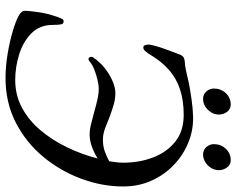

<svg xmlns="http://www.w3.org/2000/svg" viewBox="-100 -740 854 694"><g transform="rotate(90 327.0 -393.0)"><path d="M262 14Q220 14 175 6.5Q130 -1 93 -12Q56 -23 36 -34Q28 -39 23.5 -44Q19 -49 19 -59Q19 -67 23.5 -101.5Q28 -136 42 -176Q46 -186 48.5 -191Q51 -196 58 -196Q66 -196 68 -186.5Q70 -177 70 -157Q70 -110 100 -80Q130 -50 176 -35.5Q222 -21 269 -21Q324 -21 369.5 -45.5Q415 -70 450.5 -112Q486 -154 512 -207.5Q538 -261 553 -319Q534 -307 511 -298.5Q488 -290 466 -290Q448 -290 427 -295.5Q406 -301 383 -307Q362 -313 340.5 -318Q319 -323 299 -323Q288 -323 269 -318.5Q250 -314 232 -307Q214 -300 205 -292Q194 -282 188.5 -288Q183 -294 187 -302Q196 -316 210.5 -330.5Q225 -345 243.5 -357Q262 -369 281 -376Q300 -383 317 -383Q337 -383 358 -377Q379 -371 403 -362Q420 -355 442 -346.5Q464 -338 485 -338Q509 -338 528 -345Q547 -352 563 -361Q565 -374 566.5 -386.5Q568 -399 568 -412Q568 -470 549 -519.5Q530 -569 492 -599.5Q454 -630 395 -630Q344 -630 304 -617Q264 -604 233.5 -577.5Q203 -551 179 -511Q174 -502 166.5 -493Q159 -484 152 -484Q145 -484 143 -491Q141 -498 141 -503Q141 -510 146.5 -529.5Q152 -549 161 -573Q170 -597 178 -618Q183 -629 191.5 -631.5Q200 -634 204 -634Q215 -634 235.5 -638.5Q256 -643 282 -649Q309 -654 340 -658.5Q371 -663 402 -664Q451 -665 496 -646.5Q541 -628 576.5 -594Q612 -560 633 -513.5Q654 -467 654 -411Q654 -335 626 -259.5Q598 -184 546.5 -122Q495 -60 423 -23Q351 14 262 14ZM538 -700Q522 -700 511.5 -712Q501 -724 501 -739Q501 -764 517.5 -782Q534 -800 559 -800Q575 -800 585 -787Q595 -774 595 -757Q595 -742 587 -729Q579 -716 566 -708Q553 -700 538 -700ZM337 -700Q321 -700 310.5 -712Q300 -724 300 -739Q300 -764 316.5 -782Q333 -800 358 -800Q374 -800 384 -787Q394 -774 394 -757Q394 -735 377 -717.5Q360 -700 337 -700Z"/></g></svg>

Font: EB Garamond
Style: Italic
Weight: 400
Italic angle: -17.2°
Designer: Georg Duffner and Octavio Pardo
Foundry: Georg Duffner
Version: Version 1.001